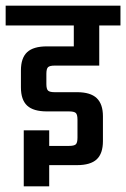

<svg xmlns="http://www.w3.org/2000/svg" viewBox="-40 -646 446 679"><path d="M311 -414H153Q136 -414 130 -408.5Q124 -403 124 -385V-349Q124 -331 130 -325.5Q136 -320 153 -320H232Q280 -320 302 -299Q324 -278 324 -235V-147Q324 -103 302 -82.5Q280 -62 232 -62H134V13H44V-185H134V-130H204Q222 -130 228 -135.5Q234 -141 234 -159V-223Q234 -241 228 -246.5Q222 -252 204 -252H126Q78 -252 56 -272.5Q34 -293 34 -337V-397Q34 -441 56 -461.5Q78 -482 126 -482H221V-556H-20V-626H386V-556H311Z"/></svg>

Font: Teko Regular
Style: Regular
Weight: 400
Designer: Manushi Parikh, Jonny Pinhorn
Foundry: Indian Type Foundry
Version: Version 1.105;PS 1.0;hotconv 1.0.78;makeotf.lib2.5.61930; tt